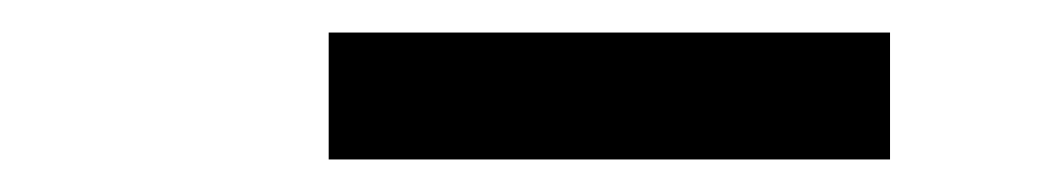

<svg xmlns="http://www.w3.org/2000/svg" viewBox="-20 -729 640 118"><path d="M182 -631V-709H527V-631Z"/></svg>

Font: Iosevka SS04 Extended Oblique
Style: Bold
Weight: 700
Width: 7
Italic angle: -9°
Monospace: yes
Designer: Belleve Invis
Foundry: Belleve Invis
Version: Version 19.0.0; ttfautohint (v1.8.4)